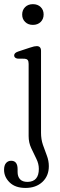

<svg xmlns="http://www.w3.org/2000/svg" viewBox="-52 -656 287 922"><path d="M106 -536.5Q83 -536.5 68.8 -550.5Q54.5 -564.5 54.5 -586Q54.5 -608 68.8 -622Q83 -636 106 -636Q129 -636 143.2 -622.2Q157.5 -608.5 157.5 -586.5Q157.5 -564.5 143.2 -550.5Q129 -536.5 106 -536.5ZM145 -18.5Q145 13 154.2 39.8Q163.5 66.5 173 91.2Q182.5 116 182.5 142Q182.5 189 151.5 217.8Q120.5 246.5 70.5 246.5Q21.5 246.5 -5.5 220.2Q-32.5 194 -32.5 159.5Q-32.5 138 -23 127Q-13.5 116 1.5 116Q32.5 116 32.5 156.5V170Q32.5 192 44.2 204.8Q56 217.5 80.5 217.5Q134.5 216.5 134.5 155Q134.5 130 122.2 105.8Q110 81.5 97.8 55Q85.5 28.5 85.5 -2.5V-349Q85.5 -362 81.2 -367.5Q77 -373 67 -374L32 -374.5Q16 -377.5 16 -390Q16 -402 35 -408.5L91 -427Q104.5 -431.5 111.5 -433Q118.5 -434.5 124.5 -434.5Q145 -434.5 145 -411.5Z"/></svg>

Font: Fraunces 144pt SuperSoft Light
Style: Regular
Weight: 300
Version: Version 1.000;[0bf87f6ff]